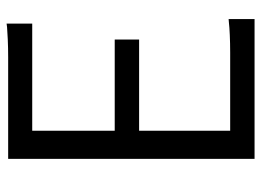

<svg xmlns="http://www.w3.org/2000/svg" viewBox="-128 -688 815 600"><g transform="rotate(-90 280.0 -387.5)"><path d="M521 0H84V-770H401.9Q430.7 -770 457 -771.2Q483.4 -772.5 495.1 -773.4L506.8 -774.9V-694.8H171.9V-437H457V-360.8H171.9V-76.2H416Q444.8 -76.2 471.2 -77.4Q497.6 -78.6 509.3 -80.1L521 -81.1Z"/></g></svg>

Font: Junction Regular
Style: Regular
Weight: 500
Designer: Caroline Hadilaksono
Foundry: Caroline Hadilaksono
Version: Version 1.056